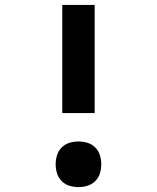

<svg xmlns="http://www.w3.org/2000/svg" viewBox="-20 -755 640 783"><path d="M234 -294V-735H366V-294ZM300 8Q281 8 263 2.5Q245 -3 231.5 -16.5Q218 -30 212.5 -48Q207 -66 207 -85Q207 -104 212.5 -122Q218 -140 231.5 -153.5Q245 -167 263 -172.5Q281 -178 300 -178Q319 -178 337 -172.5Q355 -167 368.5 -153.5Q382 -140 387.5 -122Q393 -104 393 -85Q393 -66 387.5 -48Q382 -30 368.5 -16.5Q355 -3 337 2.5Q319 8 300 8Z"/></svg>

Font: Iosevka Curly XBdEx
Style: Regular
Weight: 800
Width: 7
Monospace: yes
Designer: Belleve Invis
Foundry: Belleve Invis
Version: Version 11.1.0; ttfautohint (v1.8.3)